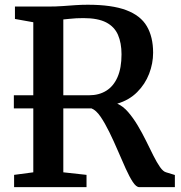

<svg xmlns="http://www.w3.org/2000/svg" viewBox="-20 -770 744 790"><path d="M38 0V-50.5L117 -61V-678.5L41.5 -692V-743H176.5Q210 -743 237.8 -745Q265.5 -747 290.5 -748.8Q315.5 -750.5 341 -750.5Q440.5 -750.5 499.5 -728.2Q558.5 -706 584.2 -662Q610 -618 610 -553Q610 -509 593.5 -466.2Q577 -423.5 544.2 -390.8Q511.5 -358 462.5 -343.5Q486.5 -333 507.2 -309Q528 -285 546.5 -254Q565 -223 581 -190.5Q597 -158 611.2 -129.5Q625.5 -101 638.5 -82.5Q651.5 -64 663.5 -61L699.5 -50V0H553Q540.5 0 526.5 -21.2Q512.5 -42.5 497 -76.8Q481.5 -111 464.8 -150.2Q448 -189.5 430 -226.2Q412 -263 393.8 -289.8Q375.5 -316.5 356.5 -324H37V-378H346.5Q387 -378 417 -396.5Q447 -415 463.5 -452.5Q480 -490 480 -546.5Q480 -593 465.5 -626.5Q451 -660 416.8 -677.8Q382.5 -695.5 323 -695.5Q308 -695.5 293.8 -694.8Q279.5 -694 266 -692.5Q252.5 -691 240.5 -690V-61L336 -50.5V0Z"/></svg>

Font: Merriweather 28pt SemiBold
Style: Regular
Weight: 600
Version: Version 2.100